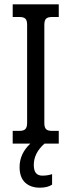

<svg xmlns="http://www.w3.org/2000/svg" viewBox="-20 -667 332 892"><path d="M186 -552V-95Q186 -75 194 -67Q202 -59 221 -59H253V0H187Q137 44 137 99Q137 125 147 137Q157 149 177 149Q201 149 222 142V191Q200 205 165 205Q122 205 96.5 181Q71 157 71 109Q71 47 121 0H39V-59H71Q90 -59 98 -67.5Q106 -76 106 -96V-552Q106 -572 98 -580Q90 -588 71 -588H39V-647H253V-588H221Q202 -588 194 -580Q186 -572 186 -552Z"/></svg>

Font: Pridi Light
Style: Regular
Weight: 300
Designer: Katatrad Team
Foundry: CadsonDemak
Version: Version 1.003